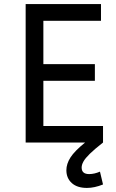

<svg xmlns="http://www.w3.org/2000/svg" viewBox="-20 -700 571 943"><path d="M486 206Q444 223 407 223Q359 223 332.5 199Q306 175 306 136Q306 105 326 73.5Q346 42 398 0H106V-680H476V-598H193V-385H446V-303H193V-81H486V0Q444 33 421.5 55Q399 77 390 93Q381 109 381 123Q381 155 418 155Q443 155 471 143Z"/></svg>

Font: Inria Sans
Style: Regular
Weight: 400
Designer: Black Foundry Team
Foundry: Black Foundry
Version: Version 1.2; ttfautohint (v1.8.3)